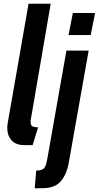

<svg xmlns="http://www.w3.org/2000/svg" viewBox="-20 -770 531 1032"><path d="M112 10Q64.5 10 41.8 -16.2Q19 -42.5 19 -82.5Q19 -95.5 22.2 -113Q25.5 -130.5 33.5 -177.5L133.5 -750H252.5L152.5 -167.5Q149 -146 146.8 -135.2Q144.5 -124.5 144.5 -116Q144.5 -94.5 155.8 -90Q167 -85.5 184.5 -85.5L155.5 10ZM348.5 -581.5 371.5 -700H491L467.5 -581.5ZM166.5 242 174.5 147Q200 146 211.2 138.8Q222.5 131.5 227.5 113.5Q232.5 95.5 238 63L337 -498H456.5L348.5 111Q338.5 165.5 307.8 203Q277 240.5 211.5 241.5Z"/></svg>

Font: Cabin Condensed
Style: Bold Italic
Weight: 700
Width: 3
Italic angle: -10°
Designer: Pablo Impallari
Foundry: Pablo Impallari. http://www.impallari.com Igino Marini. http://www.ikern.com
Version: Version 3.001; ttfautohint (v1.8.3)